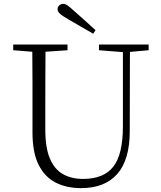

<svg xmlns="http://www.w3.org/2000/svg" viewBox="-20 -952 828 987"><path d="M471.2 -796.9 459 -778.8Q425.8 -797.9 393.1 -816.7Q360.4 -835.4 329.1 -854Q299.8 -870.6 287.8 -881.8Q275.9 -893.1 275.9 -904.8Q275.9 -916 284.4 -924.1Q293 -932.1 305.2 -932.1Q315.4 -932.1 327.9 -923.6Q340.3 -915 362.8 -894Q389.2 -871.6 416.3 -846.7Q443.4 -821.8 471.2 -796.9ZM488.8 -693.8V-723.1H744.1V-693.8L647.9 -685.1L647 -277.8Q647 -130.4 582.8 -57.6Q518.6 15.1 397 15.1Q321.3 15.1 265.1 -13.9Q209 -43 178 -106Q147 -168.9 147 -271V-387.2Q147 -462.9 147 -537.4Q147 -611.8 146 -686L47.9 -693.8V-723.1H327.1V-693.8L213.9 -686Q213.4 -612.3 213.1 -537.8Q212.9 -463.4 212.9 -387.2V-286.1Q212.9 -192.4 236.6 -136.7Q260.3 -81.1 304 -56.6Q347.7 -32.2 407.2 -32.2Q512.7 -32.2 562.3 -95Q611.8 -157.7 611.8 -303.2V-684.1Z"/></svg>

Font: Source Han Serif TW ExtraLight
Style: Regular
Weight: 250
Designer: Ryoko NISHIZUKA Ë•øÂ°öÊ∂ºÂ≠ê (kana & ideographs); Frank Grie√ühammer (Latin, Greek & Cyrillic); Wenlong ZHANG Âº†ÊñáÈæô 
Foundry: Adobe
Version: Version 2.003;hotconv 1.1.1;makeotfexe 2.6.0